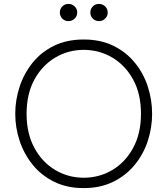

<svg xmlns="http://www.w3.org/2000/svg" viewBox="-20 -952 857 982"><path d="M486 -844Q467 -844 454.5 -857Q442 -870 442 -888Q442 -906 454.5 -919Q467 -932 486 -932Q505 -932 518 -919Q531 -906 531 -888Q531 -870 518 -857Q505 -844 486 -844ZM330 -844Q311 -844 298.5 -857Q286 -870 286 -888Q286 -906 298.5 -919Q311 -932 330 -932Q349 -932 362 -919Q375 -906 375 -888Q375 -870 362 -857Q349 -844 330 -844ZM408 10Q322 10 256.5 -22.5Q191 -55 147 -109.5Q103 -164 80.5 -231.5Q58 -299 58 -370Q58 -441 80.5 -509Q103 -577 147 -631.5Q191 -686 256.5 -718Q322 -750 408 -750Q494 -750 559.5 -718Q625 -686 669.5 -631.5Q714 -577 736 -509Q758 -441 758 -370Q758 -299 736 -231.5Q714 -164 669.5 -109.5Q625 -55 559.5 -22.5Q494 10 408 10ZM408 -43Q488 -43 554.5 -82.5Q621 -122 661 -195.5Q701 -269 701 -370Q701 -472 661 -545Q621 -618 554.5 -657.5Q488 -697 408 -697Q329 -697 262.5 -657.5Q196 -618 156 -545Q116 -472 116 -370Q116 -269 156 -195.5Q196 -122 262.5 -82.5Q329 -43 408 -43Z"/></svg>

Font: Be Vietnam Pro ExtraLight
Style: Regular
Weight: 200
Designer: Lam Bao, Tony Le, Vietanh Nguyen
Foundry: Yellow Type Foundry
Version: Version 1.002; ttfautohint (v1.8.3)